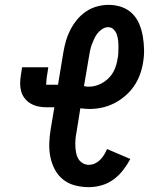

<svg xmlns="http://www.w3.org/2000/svg" viewBox="-20 -763 640 791"><path d="M346 8Q317 8 289.5 1Q262 -6 240.5 -23Q219 -40 206 -64.5Q193 -89 187.5 -116.5Q182 -144 183 -173.5Q184 -203 189 -232L204 -321H171Q154 -321 137.5 -324.5Q121 -328 107 -336Q93 -344 82.5 -357Q72 -370 67.5 -385.5Q63 -401 63 -418.5Q63 -436 66 -453L71 -486H179L174 -453Q172 -444 171.5 -434.5Q171 -425 170 -416Q170 -416 170 -416Q170 -416 170 -415Q170 -415 170.5 -414.5Q171 -414 171 -414H219L241 -547Q245 -571 251.5 -594Q258 -617 269.5 -639.5Q281 -662 297.5 -682Q314 -702 335 -716Q356 -730 380 -736.5Q404 -743 428 -743Q428 -743 428 -743Q428 -743 428 -743Q456 -743 481.5 -734Q507 -725 525.5 -706.5Q544 -688 554 -663.5Q564 -639 568.5 -612.5Q573 -586 573.5 -558Q574 -530 569 -503Q565 -478 555.5 -453Q546 -428 530.5 -406Q515 -384 493.5 -366Q472 -348 448.5 -336.5Q425 -325 399.5 -319.5Q374 -314 348 -314Q339 -314 330 -315Q321 -316 311 -317L295 -217Q292 -203 291 -189Q290 -175 290.5 -161Q291 -147 293.5 -133.5Q296 -120 302.5 -109Q309 -98 320.5 -91Q332 -84 346 -84Q359 -84 371 -89.5Q383 -95 392.5 -104.5Q402 -114 409 -125.5Q416 -137 421 -149L517 -108Q504 -84 487 -62Q470 -40 447.5 -23.5Q425 -7 398.5 0.5Q372 8 346 8ZM347 -406Q368 -406 389 -415Q410 -424 426.5 -440Q443 -456 452 -477Q461 -498 464 -519Q467 -532 467.5 -545.5Q468 -559 468 -571.5Q468 -584 466.5 -597Q465 -610 461 -621.5Q457 -633 448 -642Q439 -651 425 -651Q413 -651 401.5 -643.5Q390 -636 382 -626Q374 -616 368.5 -604Q363 -592 358.5 -580.5Q354 -569 351.5 -556.5Q349 -544 347 -532L326 -408Q331 -407 336 -406.5Q341 -406 347 -406Z"/></svg>

Font: Iosevka Curly SmBdEx
Style: Italic
Weight: 600
Width: 7
Italic angle: -9°
Monospace: yes
Designer: Belleve Invis
Foundry: Belleve Invis
Version: Version 11.1.0; ttfautohint (v1.8.3)